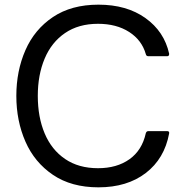

<svg xmlns="http://www.w3.org/2000/svg" viewBox="-20 -793 788 823"><path d="M50 -382Q50 -489 89 -578Q128 -667 207 -720Q286 -773 402 -773Q523 -773 603.5 -715.5Q684 -658 705 -563V-561Q705 -552 696 -552H616Q607 -552 605 -561Q588 -621 533.5 -656Q479 -691 400 -691Q317 -691 259 -651.5Q201 -612 171.5 -542Q142 -472 142 -382Q142 -291 171.5 -221Q201 -151 259 -111.5Q317 -72 400 -72Q481 -72 535 -110.5Q589 -149 605 -222Q608 -231 616 -231H696Q707 -231 705 -221Q685 -113 605 -51.5Q525 10 402 10Q286 10 207 -43.5Q128 -97 89 -186Q50 -275 50 -382Z"/></svg>

Font: Open Sauce Two
Style: Regular
Weight: 400
Designer: Alfredo Marco Pradil
Foundry: Creative Sauce Fz LLC
Version: Version 1.477